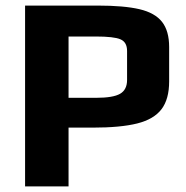

<svg xmlns="http://www.w3.org/2000/svg" viewBox="-20 -669 667 689"><path d="M70 -649H330Q425 -649 480.5 -636Q536 -623 561.5 -590.5Q587 -558 587 -500V-377Q587 -313 559.5 -277Q532 -241 472.5 -226Q413 -211 312 -211H226V0H70ZM325 -318Q386 -318 411 -332.5Q436 -347 436 -382V-486Q436 -518 412 -528Q389 -538 323 -538H226V-318Z"/></svg>

Font: Play
Style: Bold
Weight: 700
Designer: Jonas Hecksher (Cyrillic expansion: Cyreal)
Foundry: Jonas Hecksher, Playtype, e-types AS
Version: Version 2.101; ttfautohint (v1.5.65-e2d9)